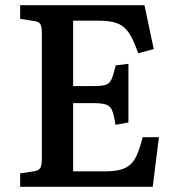

<svg xmlns="http://www.w3.org/2000/svg" viewBox="-20 -723 682 743"><path d="M58 0V-52L111 -60Q130 -63 136 -73Q142 -83 142 -112V-595Q142 -621 135.5 -630.5Q129 -640 109 -642L58 -650V-703H539L575 -533L515 -517Q501 -556 488 -580.5Q475 -605 458.5 -618.5Q442 -632 418 -637.5Q394 -643 359 -643H263V-390H341Q373 -390 388.5 -394.5Q404 -399 411.5 -416Q419 -433 428 -470L477 -476V-249L427 -240Q421 -278 414 -295.5Q407 -313 390 -318.5Q373 -324 341 -324H263V-60H386Q422 -60 445 -66Q468 -72 484 -86Q500 -100 511 -126Q522 -152 532 -192H595L571 0Z"/></svg>

Font: Literata 18pt Medium
Style: Regular
Weight: 500
Designer: Latin by Veronika Burian and Jose Scaglione. Greek by Irene Vlachou. Cyrillic by Vera Evstafieva.
Foundry: TypeTogether
Version: Version 3.103;gftools[0.9.29]